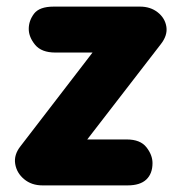

<svg xmlns="http://www.w3.org/2000/svg" viewBox="-20 -561 564 581"><path d="M108.5 0Q75.5 0 53 -18.8Q30.5 -37.5 26 -65Q21.5 -92.5 42 -118.5L260 -402H147.5Q105.5 -402 86.2 -425.5Q67 -449 67 -473.5Q67 -498.5 83.2 -519.8Q99.5 -541 142.5 -541H403.5Q435.5 -541 457.5 -523.5Q479.5 -506 483.5 -479.8Q487.5 -453.5 466 -426.5L244 -139H363.5Q404.5 -139 423 -115.5Q441.5 -92 441.5 -67.5Q441.5 -35.5 422.8 -17.8Q404 0 366 0Z"/></svg>

Font: Edu SA Hand
Style: Regular
Weight: 400
Designer: Tina and Corey Anderson, Eben Sorkin, Mirko Velimirovic
Foundry: Google for Education
Version: Version 2.000